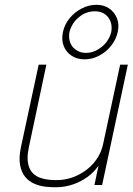

<svg xmlns="http://www.w3.org/2000/svg" viewBox="-20 -770 552 799"><path d="M381 -750Q350 -750 320.5 -735Q291 -720 270 -694.5Q249 -669 242 -637Q235 -605 245 -579Q255 -553 278 -538Q301 -523 332 -523Q363 -523 392 -538Q421 -553 442 -579Q463 -605 470 -637Q477 -669 466.5 -694.5Q456 -720 434 -735Q412 -750 381 -750ZM375 -723Q411 -723 431 -697Q449 -672 443 -637Q439 -620 429.5 -604.5Q420 -589 405 -576Q390 -564 373.5 -557Q357 -550 338 -550Q320 -550 306.5 -556.5Q293 -563 283 -574Q273 -586 269.5 -602Q266 -618 269 -637Q274 -655 283.5 -670.5Q293 -686 308 -698Q323 -711 340 -717Q357 -723 375 -723ZM390 -81 373 0H405L512 -501H480L409 -170Q403 -141 387 -115Q371 -89 347 -69Q323 -49 294 -36.5Q265 -24 231 -21Q181 -18 147.5 -30Q114 -42 101.5 -73.5Q89 -105 100 -157L173 -501H141L67 -157Q58 -114 63.5 -84Q69 -54 84 -35Q99 -16 121.5 -6Q144 4 170 7Q196 10 221 9Q253 8 285 -3Q317 -14 344.5 -34Q372 -54 390 -81Z"/></svg>

Font: Advent Pro ExtraLight
Style: Italic
Weight: 250
Italic angle: -12°
Version: Version 3.000